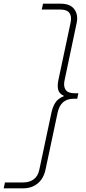

<svg xmlns="http://www.w3.org/2000/svg" viewBox="-58 -842 469 1044"><path d="M271 -822Q324 -822 346 -792Q368 -762 359 -718L293 -405Q286 -373 298.5 -354Q311 -335 348 -335H368L362 -305H342Q271 -305 255 -228L190 78Q180 128 147.5 155Q115 182 68 182H-38L-31 150H68Q103 150 126 132.5Q149 115 156 80L222 -231Q229 -262 243 -284Q257 -306 289 -319V-321Q263 -333 258 -355.5Q253 -378 260 -409L326 -720Q333 -753 319.5 -771.5Q306 -790 271 -790H169L176 -822Z"/></svg>

Font: Be Vietnam Pro Thin
Style: Italic
Weight: 100
Italic angle: -12°
Designer: Lam Bao, Tony Le, Vietanh Nguyen
Foundry: Yellow Type Foundry
Version: Version 1.002; ttfautohint (v1.8.3)